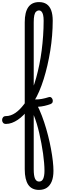

<svg xmlns="http://www.w3.org/2000/svg" viewBox="-114 -1170 572 1839"><path d="M-57 17Q-76 17 -85 5.5Q-94 -6 -94 -20.5Q-94 -35 -85 -46.5Q-76 -58 -57 -58Q-34 -58 -11 -66Q12 -74 34 -89Q56 -104 77 -125.5Q98 -147 118 -173.5Q138 -200 156 -231Q178 -269 197.5 -318.5Q217 -368 233 -426.5Q249 -485 262.5 -550.5Q276 -616 285 -685.5Q294 -755 299 -827.5Q304 -900 304 -972Q304 -993 317 -1003Q330 -1013 347.5 -1013Q365 -1013 378 -1002Q391 -991 391 -972Q391 -902 385 -829Q379 -756 367.5 -684.5Q356 -613 340 -544Q324 -475 304.5 -412.5Q285 -350 261.5 -295.5Q238 -241 211 -198Q188 -161 163 -128Q138 -95 111.5 -68.5Q85 -42 57 -23Q29 -4 0.5 6.5Q-28 17 -57 17ZM259 649Q225 649 199 636.5Q173 624 156.5 599.5Q140 575 131.5 538Q123 501 123 451V-957Q123 -1053 157 -1101.5Q191 -1150 260 -1150Q304 -1150 333 -1130Q362 -1110 376.5 -1070.5Q391 -1031 391 -972Q391 -953 378 -944Q365 -935 347.5 -935Q330 -935 317 -944Q304 -953 304 -972Q304 -1005 299 -1026.5Q294 -1048 284 -1059Q274 -1070 260 -1070Q244 -1070 232 -1059Q220 -1048 214.5 -1023Q209 -998 209 -957V-220Q238 -176 263 -119.5Q288 -63 309 0.5Q330 64 346.5 129Q363 194 374.5 256.5Q386 319 392 372.5Q398 426 398 466Q398 527 381.5 567.5Q365 608 334.5 628.5Q304 649 259 649ZM260 569Q274 569 283.5 562.5Q293 556 299 543.5Q305 531 308.5 511.5Q312 492 312 466Q312 432 308.5 390Q305 348 298.5 300.5Q292 253 282.5 203.5Q273 154 262 105.5Q251 57 237.5 13Q224 -31 209 -68V451Q209 515 222 542Q235 569 260 569ZM370 -173Q346 -164 314.5 -156.5Q283 -149 247.5 -147Q212 -145 175 -151Q166 -153 162 -164Q158 -175 158.5 -189.5Q159 -204 163.5 -214Q168 -224 175 -223Q201 -218 228 -217.5Q255 -217 286 -222.5Q317 -228 355 -240Q367 -244 376.5 -236.5Q386 -229 390 -216Q394 -203 389.5 -191Q385 -179 370 -173Z"/></svg>

Font: Playwrite BR
Style: Regular
Weight: 400
Designer: Veronika Burian, José Scaglione
Foundry: TypeTogether
Version: Version 1.002